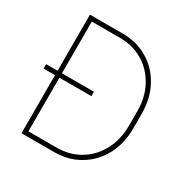

<svg xmlns="http://www.w3.org/2000/svg" viewBox="-161 -854 977 997"><g transform="rotate(30 327.0 -355.5)"><path d="M587.9 -398.9V-312Q587.9 -221.2 549.8 -150.1Q511.7 -79.1 444.8 -39.6Q377.9 0 294.4 0H121.1H97.7V-348.1H29.3V-374.5H97.7V-710.9H124H294.4Q377.9 -710.9 444.8 -671.4Q511.7 -631.8 549.8 -560.8Q587.9 -489.7 587.9 -398.9ZM561.5 -400.4Q561.5 -481.9 526.9 -546.6Q492.2 -611.3 431.2 -647.9Q370.1 -684.6 294.4 -684.6H124V-374.5H315.9V-348.1H124V-26.4H294.4Q370.1 -26.4 431.2 -63Q492.2 -99.6 526.9 -164.8Q561.5 -230 561.5 -312Z"/></g></svg>

Font: Heebo Thin
Style: Regular
Weight: 250
Designer: Oded Ezer
Foundry: Meir Sadan
Version: Version 2.001; ttfautohint (v1.5.14-ce02) -l 8 -r 50 -G 200 